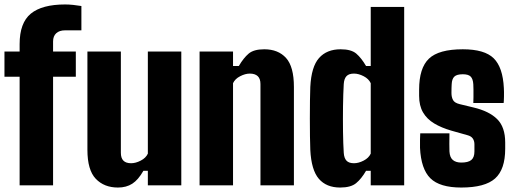

<svg xmlns="http://www.w3.org/2000/svg" viewBox="-20 -831 2311 861"><path d="M68 0V-487H0V-600H68V-633Q68 -728.5 118.2 -769.8Q168.5 -811 272 -811Q289.5 -811 308.2 -809Q327 -807 345 -804V-695Q327 -695 308.5 -695Q290 -695 272 -695Q246.5 -695 232.2 -682Q218 -669 218 -645V-600H320V-487H218V0Z M509 10Q447 10 409.5 -29.2Q372 -68.5 372 -159V-600H522V-146Q522 -122 533.5 -110.5Q545 -99 568 -99Q588.5 -99 611.2 -110.8Q634 -122.5 643 -142V-600H793V0H643V-65H623Q600 -24.5 573.2 -7.2Q546.5 10 509 10Z M875 0V-600H1025V-535H1051Q1072 -571 1095 -590.5Q1118 -610 1165 -610Q1227.5 -610 1262.8 -571Q1298 -532 1298 -441V0H1148V-454Q1148 -478 1135.8 -489.5Q1123.5 -501 1100 -501Q1080 -501 1057 -489.2Q1034 -477.5 1025 -458V0Z M1505.5 10Q1443.5 10 1409.8 -29.2Q1376 -68.5 1371.5 -159Q1370.5 -182.5 1370 -220.2Q1369.5 -258 1369.5 -300Q1369.5 -342 1370 -379.8Q1370.5 -417.5 1371.5 -441Q1376 -532 1410.8 -571Q1445.5 -610 1507.5 -610Q1555 -610 1577.8 -590.5Q1600.5 -571 1621.5 -535H1642.5V-800H1792.5V0H1642.5V-65H1621.5Q1600.5 -29 1576.8 -9.5Q1553 10 1505.5 10ZM1567.5 -99Q1588 -99 1610.8 -110.8Q1633.5 -122.5 1642.5 -142V-458Q1633.5 -477.5 1610.8 -489.2Q1588 -501 1567.5 -501Q1544.5 -501 1533.8 -489.5Q1523 -478 1521.5 -454Q1519 -410.5 1518.2 -353.5Q1517.5 -296.5 1518.2 -240.8Q1519 -185 1521.5 -146Q1523 -122 1533.8 -110.5Q1544.5 -99 1567.5 -99Z M2048.5 10Q1952 10 1910 -31.5Q1868 -73 1863.5 -168Q1863 -184.5 1863.5 -206.2Q1864 -228 1864.5 -233H1995.5Q1995 -207 1995 -185.5Q1995 -164 1995.5 -152Q1997 -125 2010.8 -113.5Q2024.5 -102 2048.5 -102Q2079.5 -102 2093.5 -113.5Q2107.5 -125 2107.5 -152Q2107.5 -164.5 2107.5 -166.5Q2107.5 -168.5 2107.5 -170.2Q2107.5 -172 2107.5 -184Q2107.5 -199 2100.2 -209.8Q2093 -220.5 2075.5 -225L2004.5 -245Q1959.5 -258 1927 -277.5Q1894.5 -297 1877 -327Q1859.5 -357 1859.5 -401Q1859.5 -408.5 1859.5 -415.5Q1859.5 -422.5 1859.5 -429Q1859.5 -526 1903.5 -568Q1947.5 -610 2055.5 -610Q2153 -610 2194 -569.5Q2235 -529 2239.5 -436Q2240.5 -419.5 2240 -397Q2239.5 -374.5 2238.5 -369H2102.5Q2103 -378 2103.2 -395.2Q2103.5 -412.5 2103.2 -429.2Q2103 -446 2102.5 -453Q2101 -477 2090.8 -487.5Q2080.5 -498 2055.5 -498Q2028.5 -498 2017.5 -487.5Q2006.5 -477 2005.5 -453Q2005 -442 2004.8 -437Q2004.5 -432 2004.5 -414Q2004.5 -395.5 2011.5 -382.5Q2018.5 -369.5 2041.5 -364L2103.5 -349Q2173.5 -332.5 2209.5 -296.8Q2245.5 -261 2245.5 -192Q2245.5 -185.5 2245.5 -178.2Q2245.5 -171 2245.5 -164Q2245.5 -71 2200 -30.5Q2154.5 10 2048.5 10Z"/></svg>

Font: Big Shoulders Display Thin Black
Style: Regular
Weight: 900
Version: Version 2.002